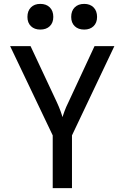

<svg xmlns="http://www.w3.org/2000/svg" viewBox="-20 -967 640 987"><path d="M413 -815Q382 -815 364 -832.5Q346 -850 346 -880Q346 -911 364 -929Q382 -947 413 -947Q443 -947 461 -929Q479 -911 479 -880Q479 -850 461 -832.5Q443 -815 413 -815ZM187 -815Q157 -815 139 -832.5Q121 -850 121 -880Q121 -911 139 -929Q157 -947 187 -947Q218 -947 236 -929Q254 -911 254 -880Q254 -850 236 -832.5Q218 -815 187 -815ZM251 0V-271L32 -730H137L272 -442Q284 -416 291.5 -395Q299 -374 301 -365Q304 -374 311.5 -395Q319 -416 332 -442L466 -730H568L350 -271V0Z"/></svg>

Font: JetBrains Mono NL Medium
Style: Regular
Weight: 500
Monospace: yes
Designer: Philipp Nurullin, Konstantin Bulenkov
Foundry: JetBrains
Version: Version 2.305; ttfautohint (v1.8.4.7-5d5b)